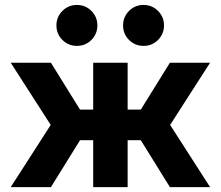

<svg xmlns="http://www.w3.org/2000/svg" viewBox="-20 -764 902 784"><path d="M381.6 -316.4H296.4V-191.4H381.6ZM360.5 -507.8V-377.4V0H501.2V-507.8ZM188 0 345.5 -253.9 188 -507.8H23.9L187 -253.9L23.9 0ZM480.1 -316.4V-191.4H565.3V-316.4ZM673.7 0H837.8L674.7 -253.9L837.8 -507.8H673.7L516.2 -253.9ZM482.5 -660.2Q482.5 -625.3 506.9 -600.9Q531.2 -576.6 566.1 -576.6Q601 -576.6 625.3 -600.9Q649.7 -625.3 649.7 -660.2Q649.7 -695 625.3 -719.4Q601 -743.8 566.1 -743.8Q531.2 -743.8 506.9 -719.4Q482.5 -695 482.5 -660.2ZM210.4 -660.2Q210.4 -625.3 234.8 -600.9Q259.2 -576.6 294 -576.6Q328.9 -576.6 353.3 -600.9Q377.6 -625.3 377.6 -660.2Q377.6 -695 353.3 -719.4Q328.9 -743.8 294 -743.8Q259.2 -743.8 234.8 -719.4Q210.4 -695 210.4 -660.2Z"/></svg>

Font: Giphurs SC
Style: Regular
Weight: 400
Version: Version 0.920